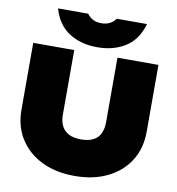

<svg xmlns="http://www.w3.org/2000/svg" viewBox="-104 -1080 1096 1190"><g transform="rotate(10 444.5 -484.5)"><path d="M308 -344Q308 -303 322.5 -273.5Q337 -244 367 -228Q397 -212 444 -212Q492 -212 522 -227.5Q552 -243 566 -273Q580 -303 580 -344V-750H838V-330Q838 -225 789 -147Q740 -69 651.5 -25.5Q563 18 444 18Q326 18 237.5 -25.5Q149 -69 99.5 -147Q50 -225 50 -330V-750H308ZM164 -987H354Q370 -965 392 -954Q414 -943 444 -943Q474 -943 496 -954Q518 -965 534 -987H724Q696 -887 622 -839.5Q548 -792 444 -792Q341 -792 267 -839.5Q193 -887 164 -987Z"/></g></svg>

Font: Bounded
Style: Regular
Weight: 900
Designer: Vlad Churkin
Version: Version 1.0